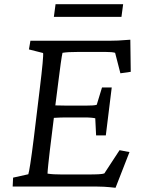

<svg xmlns="http://www.w3.org/2000/svg" viewBox="-20 -883 669 909"><path d="M527 6 593 -163 546 -172 474 -62C463 -58 441 -57 392 -57H272C246 -57 224 -58 205 -61C205 -73 211 -130 216 -171L235 -325C255 -326 273 -327 288 -327H381C405 -327 423 -325 431 -323L435 -242H481L509 -469H463L438 -387C430 -384 412 -383 387 -383H295C280 -383 262 -384 242 -384L257 -502C263 -553 273 -624 276 -633C296 -636 315 -637 345 -637H483C500 -637 515 -636 525 -633L550 -536L599 -543L597 -695C550 -691 523 -690 494 -690H124L117 -649L184 -632C186 -623 181 -566 168 -460L140 -229C127 -124 118 -69 114 -58L42 -42L40 0H431C457 0 482 1 527 6ZM235 -803H555L563 -863H243Z"/></svg>

Font: TPK Tissa Web
Style: Italic
Weight: 400
Italic angle: -7°
Designer: Jacques Le Bailly, Suppakit Chalermlarp | Katatrad Co.,Ltd.
Foundry: Jacques Le Bailly, Cadson Demak Co.,Ltd.
Version: Version 5.000;Glyphs 3.1.2 (3151)